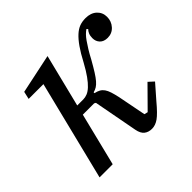

<svg xmlns="http://www.w3.org/2000/svg" viewBox="-139 -672 827 827"><g transform="rotate(-45 275.0 -258.0)"><path d="M346 12Q325 12 311 1Q297 -10 292 -36L254 -238L247 -242H178L118 0H38L151 -455H61L69 -490L249 -528L189 -287H226Q238 -287 250.5 -292Q263 -297 276.5 -309.5Q290 -322 305.5 -343.5Q321 -365 339 -398Q359 -436 376.5 -461Q394 -486 410.5 -501Q427 -516 443.5 -522Q460 -528 480 -528Q512 -528 531 -510.5Q550 -493 550 -466Q550 -439 532.5 -419.5Q515 -400 488 -400Q465 -400 452.5 -413Q440 -426 440 -446Q440 -460 444.5 -470.5Q449 -481 455 -486L450 -492Q441 -486 432.5 -477.5Q424 -469 415 -456Q406 -443 395 -425.5Q384 -408 371 -383Q354 -353 342 -334Q330 -315 320 -303.5Q310 -292 300.5 -286Q291 -280 279 -277V-272Q293 -269 303 -263.5Q313 -258 320 -248Q327 -238 332 -222.5Q337 -207 342 -184L367 -56L383 -52L475 -145L499 -123L443 -59Q408 -17 387.5 -2.5Q367 12 346 12Z"/></g></svg>

Font: IBM Plex Serif
Style: Italic
Weight: 400
Italic angle: -14°
Designer: Mike Abbink, Paul van der Laan, Pieter van Rosmalen
Foundry: Bold Monday
Version: Version 3.001